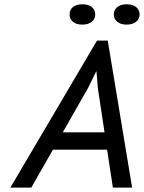

<svg xmlns="http://www.w3.org/2000/svg" viewBox="-20 -857 658 877"><path d="M27.3 0ZM27.3 0 422.9 -671.4H472.2L583.5 0H495.6L469.2 -173.3H221.7L123 0ZM426.8 -455.1 420.9 -529.8H418.9L382.8 -456.1L266.6 -252.4H457.5ZM297.9 -790.5Q297.9 -812.5 313.2 -825Q328.6 -837.4 356.4 -837.4Q382.8 -837.4 398.9 -825Q415 -812.5 415 -790.5Q415 -770 398.9 -757.3Q382.8 -744.6 356.4 -744.6Q328.6 -744.6 313.2 -757.3Q297.9 -770 297.9 -790.5ZM500 -790.5Q500 -812.5 515.9 -825Q531.7 -837.4 558.1 -837.4Q585 -837.4 601.3 -825Q617.7 -812.5 617.7 -790.5Q617.7 -770 601.3 -757.3Q585 -744.6 558.1 -744.6Q531.7 -744.6 515.9 -757.3Q500 -770 500 -790.5Z"/></svg>

Font: PT Astra Sans
Style: Italic
Weight: 400
Italic angle: -16°
Designer: A.Korolkova, I. Chaeva
Foundry: ParaType Ltd
Version: Version 1.001; ttfautohint (v1.6)